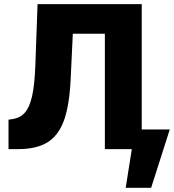

<svg xmlns="http://www.w3.org/2000/svg" viewBox="-20 -727 848 936"><path d="M21.5 -143.6 41 -146.5Q78.1 -151.9 101.1 -177.7Q124 -203.6 136.5 -258.5Q148.9 -313.5 152.3 -408.2L163.1 -707H670.9V-95.7H807.6L716.8 188.5H592.8L622.6 0H491.2V-562.5H335L324.2 -335.9Q317.9 -210.9 291.3 -138.4Q264.6 -65.9 211.2 -33Q157.7 0 67.4 0H21.5Z"/></svg>

Font: Pretendard JP Black
Style: Regular
Weight: 900
Designer: Base glyphs from Inter by Rasmus Andersson; Hangeul glyphs from Noto Sans CJK(Source Han Sans) by Jang Soo-young and Kan
Foundry: Kil Hyung-jin
Version: Version 1.309